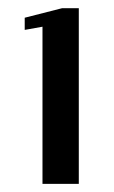

<svg xmlns="http://www.w3.org/2000/svg" viewBox="-20 -685 279 470"><path d="M172.9 -234.9H84V-619.6L40.5 -611.8V-641.6L132.3 -665H172.9Z"/></svg>

Font: Federo
Style: Regular
Weight: 400
Designer: Olexa M. Volochay | Cyreal.org
Foundry: Olexa M. Volochay | Cyreal.org
Version: Version 1.000